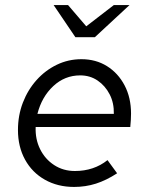

<svg xmlns="http://www.w3.org/2000/svg" viewBox="-20 -730 585 759"><path d="M273 9Q208 9 157.5 -19.5Q107 -48 79 -99Q51 -150 51 -216Q51 -274 70.5 -324.5Q90 -375 124.5 -413.5Q159 -452 204.5 -474Q250 -496 302 -496Q359 -496 403 -468.5Q447 -441 472.5 -392.5Q498 -344 498 -281Q498 -257 495 -228H121Q119 -180 138.5 -140.5Q158 -101 194 -77.5Q230 -54 276 -54Q351 -54 405 -97L443 -45Q400 -17 359 -4Q318 9 273 9ZM128 -280H430Q431 -323 413.5 -357Q396 -391 366 -411.5Q336 -432 297 -432Q236 -432 190.5 -389.5Q145 -347 128 -280ZM278 -583 192 -710H249L321 -626L430 -710H492L355 -583Z"/></svg>

Font: Red Hat Text VF
Style: Italic
Weight: 400
Italic angle: -12°
Designer: Pentagram, MCKL
Foundry: Pentagram, MCKL
Version: Version 1.023